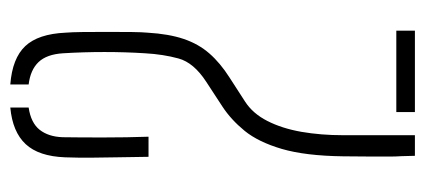

<svg xmlns="http://www.w3.org/2000/svg" viewBox="-252 -594 845 382"><g transform="rotate(-90 171.0 -402.5)"><path d="M52.5 0Q52 -19 51.8 -26.5Q51.5 -34 51.2 -38.5Q51 -43 51 -52Q51 -61 51 -81.5Q51 -102 51.5 -143Q52.5 -218 66.2 -264.8Q80 -311.5 102.2 -338.8Q124.5 -366 150.5 -383L199.5 -415Q238 -440 246.2 -470.5Q254.5 -501 256.5 -537Q259 -576 259 -617.8Q259 -659.5 256.5 -700Q254.5 -732.5 239 -748.8Q223.5 -765 194.5 -768.5V-805Q246.5 -801 270.8 -775.2Q295 -749.5 297.5 -695Q298.5 -683.5 298.8 -660.5Q299 -637.5 299 -611.5Q299 -585.5 298.8 -563.8Q298.5 -542 297.5 -532Q295 -489.5 285 -460Q275 -430.5 256.2 -409Q237.5 -387.5 208.5 -369L160.5 -338Q136.5 -322.5 121.8 -293.5Q107 -264.5 100.2 -225.8Q93.5 -187 93.5 -143V0ZM50.5 -530Q50 -567.5 49.5 -593.8Q49 -620 48.8 -643.5Q48.5 -667 49.5 -696Q51.5 -748.5 75.8 -774.5Q100 -800.5 148.5 -805V-768.5Q118 -764 104.2 -746.5Q90.5 -729 89.5 -701Q89 -669 89 -621Q89 -573 90.5 -530ZM139.5 0V-37H301.5V0Z"/></g></svg>

Font: Big Shoulders Stencil Text SC Thin
Style: Regular
Weight: 100
Designer: Patric King
Foundry: XO Type Co
Version: Version 2.001